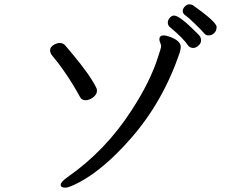

<svg xmlns="http://www.w3.org/2000/svg" viewBox="-20 -847 1040 889"><path d="M377 -383Q358 -383 351 -397Q293 -504 219 -593Q212 -603 212 -615Q212 -628 227 -638Q242 -648 257 -648Q273 -648 283 -635.5Q293 -623 313 -600Q400 -496 427 -438Q429 -431 429 -427Q429 -410 411.5 -396.5Q394 -383 377 -383ZM283 22Q261 22 261 9Q261 -5 293 -27Q470 -151 589 -336Q676 -469 712 -584Q726 -625 726 -633Q726 -640 722 -648.5Q718 -657 718 -665Q718 -683 738 -683Q749 -683 768 -676Q817 -658 817 -629Q817 -621 812 -603Q734 -374 584 -204Q462 -65 349 -4Q300 22 283 22ZM875 -625Q861 -625 852 -635Q829 -670 766 -722Q757 -730 757 -743Q757 -754 766 -764.5Q775 -775 786 -775Q811 -775 887 -699Q903 -684 907 -677Q911 -670 911 -659Q911 -647 899 -636Q887 -625 875 -625ZM945 -683Q933 -683 925.5 -692.5Q918 -702 886.5 -733Q855 -764 840.5 -774Q826 -784 826 -796Q826 -807 836 -817Q846 -827 856 -827Q865 -827 873 -823Q983 -745 983 -722Q983 -699 963 -687Q955 -683 945 -683Z"/></svg>

Font: LXGW WenKai Lite
Style: Bold
Weight: 700
Designer: LXGW / Fontworks Inc.
Foundry: LXGW / Fontworks Inc.
Version: Version 1.330;April 28, 2024